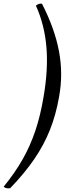

<svg xmlns="http://www.w3.org/2000/svg" viewBox="-80 -761 395 1053"><path d="M150 -741Q220 -605 243.5 -480Q267 -355 244 -230Q227 -132 194 -49Q161 34 108 111.5Q55 189 -24 271Q-35 273 -44.5 271Q-54 269 -60 263Q2 187 44 113Q86 39 114 -44.5Q142 -128 159 -230Q185 -381 174.5 -503.5Q164 -626 117 -730Q124 -736 132 -739Q140 -742 150 -741Z"/></svg>

Font: Vollkorn
Style: Italic
Weight: 400
Italic angle: -11°
Designer: Friedrich Althausen
Foundry: Friedrich Althausen
Version: Version 5.001